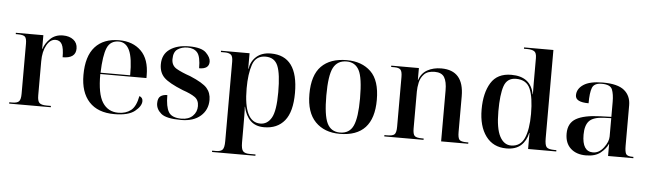

<svg xmlns="http://www.w3.org/2000/svg" viewBox="-56 -988 4898 1447"><g transform="rotate(5 2393.5 -265.0)"><path d="M27 0H342V-10H310Q270 -10 255 -24Q240 -38 240 -81V-338Q240 -413 267 -461Q294 -509 334 -509Q367 -509 382.5 -480.5Q398 -452 398 -383Q497 -383 497 -457Q497 -499 466.5 -523Q436 -547 387 -547Q329 -547 291.5 -511Q254 -475 241 -432H239V-536H31V-526H47Q89 -526 101.5 -513Q114 -500 114 -461V-81Q114 -38 100 -24Q86 -10 49 -10H27Z M823 10Q929 10 977.5 -29Q1026 -68 1026 -106Q1026 -133 1000 -142Q985 -62 947 -32.5Q909 -3 852 -3Q774 -3 732.5 -67.5Q691 -132 692 -282H1041V-303Q1041 -424 978.5 -486Q916 -548 812 -548Q694 -548 630 -477Q566 -406 566 -264Q566 -133 632 -61.5Q698 10 823 10ZM693 -292Q697 -423 721.5 -480.5Q746 -538 810 -538Q864 -538 891 -480.5Q918 -423 917 -292Z M1328 10Q1422 10 1475.5 -37Q1529 -84 1529 -159Q1529 -212 1497.5 -248Q1466 -284 1368 -325Q1301 -348 1262.5 -370.5Q1224 -393 1224 -441Q1224 -496 1255.5 -517Q1287 -538 1330 -538Q1379 -538 1404.5 -508Q1430 -478 1430 -390Q1505 -390 1505 -446Q1505 -478 1470 -513Q1435 -548 1341 -548Q1250 -548 1195 -509Q1140 -470 1140 -395Q1140 -333 1177.5 -295.5Q1215 -258 1322 -215Q1384 -194 1415 -172Q1446 -150 1446 -105Q1446 -60 1415 -30Q1384 0 1330 0Q1257 0 1233 -40Q1209 -80 1209 -168Q1177 -168 1157.5 -153.5Q1138 -139 1138 -100Q1138 -56 1176.5 -23Q1215 10 1328 10Z M1582 230H1910V220H1865Q1830 220 1815.5 204.5Q1801 189 1801 139V26Q1801 -24 1800.5 -68Q1800 -112 1798 -131H1800Q1815 -64 1853 -27Q1891 10 1956 10Q2056 10 2111 -57.5Q2166 -125 2166 -268Q2166 -548 1960 -548Q1892 -548 1851 -512Q1810 -476 1801 -418H1799V-536H1583V-526H1614Q1641 -526 1657.5 -515Q1674 -504 1674 -461V140Q1674 190 1660 205Q1646 220 1611 220H1582ZM1925 -15Q1800 -15 1800 -271Q1800 -380 1824 -450.5Q1848 -521 1922 -521Q1990 -521 2015 -461Q2040 -401 2040 -262Q2040 -121 2009.5 -68Q1979 -15 1925 -15Z M2528 10Q2785 10 2785 -269Q2785 -416 2716.5 -482Q2648 -548 2534 -548Q2409 -548 2342 -480Q2275 -412 2275 -269Q2275 -130 2343.5 -60Q2412 10 2528 10ZM2529 0Q2461 0 2432 -60Q2403 -120 2403 -269Q2403 -422 2433.5 -480Q2464 -538 2534 -538Q2598 -538 2628 -482Q2658 -426 2658 -269Q2658 -124 2629.5 -62Q2601 0 2529 0Z M2865 0H3162V-10H3150Q3106 -10 3093 -23.5Q3080 -37 3080 -79V-358Q3080 -390 3088 -427Q3096 -464 3122 -491Q3148 -518 3202 -518Q3254 -518 3274.5 -485Q3295 -452 3295 -385V0H3500V-10H3487Q3444 -10 3432 -24Q3420 -38 3420 -82V-352Q3420 -548 3249 -548Q3189 -548 3144 -523Q3099 -498 3082 -446H3080V-536H2871V-526H2896Q2930 -526 2942.5 -512Q2955 -498 2955 -457V-81Q2955 -38 2942 -24Q2929 -10 2884 -10H2865Z M3789 10Q3859 10 3898.5 -25.5Q3938 -61 3951 -121H3953V0H4166V-10H4153Q4106 -10 4092 -25Q4078 -40 4078 -93V-760H3856V-750H3881Q3915 -750 3933.5 -739Q3952 -728 3952 -687V-576Q3952 -553 3952 -499.5Q3952 -446 3953 -414H3951Q3926 -546 3779 -546Q3673 -546 3625.5 -469Q3578 -392 3578 -267Q3578 -140 3633.5 -65Q3689 10 3789 10ZM3824 -15Q3769 -14 3737 -74Q3705 -134 3705 -264Q3705 -391 3727 -455Q3749 -519 3817 -519Q3896 -519 3924 -454.5Q3952 -390 3952 -265Q3952 -147 3922.5 -81.5Q3893 -16 3824 -15Z M4391 10Q4462 10 4502 -23Q4542 -56 4556 -90H4558V0H4749V-10H4742Q4702 -10 4692.5 -27Q4683 -44 4683 -88V-394Q4683 -466 4633.5 -507Q4584 -548 4471 -548Q4373 -548 4325 -516Q4277 -484 4277 -435Q4277 -383 4377 -383Q4377 -463 4391.5 -500.5Q4406 -538 4464 -538Q4529 -538 4543 -502.5Q4557 -467 4557 -409V-296L4471 -293Q4351 -289 4291.5 -255Q4232 -221 4232 -141Q4232 -69 4275 -29.5Q4318 10 4391 10ZM4442 -17Q4360 -17 4360 -144Q4360 -214 4390 -247Q4420 -280 4499 -284L4557 -286V-147Q4557 -108 4522.5 -62.5Q4488 -17 4442 -17Z"/></g></svg>

Font: Noto Serif Display Semi
Style: Regular
Weight: 600
Designer: Monotype Design Team
Foundry: Monotype Imaging Inc.
Version: Version 1.900